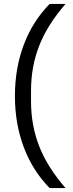

<svg xmlns="http://www.w3.org/2000/svg" viewBox="-20 -834 370 978"><path d="M56 -345Q56 -487 101.5 -607Q147 -727 233 -814H314Q223 -710 180.5 -603Q138 -496 138 -372V-318Q138 -194 180.5 -87Q223 20 314 124H233Q147 37 101.5 -83Q56 -203 56 -345Z"/></svg>

Font: Mozilla Text BETA
Style: Regular
Weight: 400
Designer: Studio DRAMA
Foundry: Studio DRAMA
Version: Version 0.100